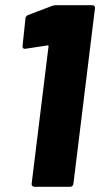

<svg xmlns="http://www.w3.org/2000/svg" viewBox="-20 -720 386 740"><path d="M195 -700H336Q341 -700 344 -696.5Q347 -693 346 -688L263 -12Q263 -7 259 -3.5Q255 0 250 0H113Q108 0 104.5 -3.5Q101 -7 102 -12L167 -541Q168 -543 166.5 -544.5Q165 -546 163 -545L78 -532H75Q66 -532 67 -543L78 -648Q78 -657 88 -662L180 -697Q188 -700 195 -700Z"/></svg>

Font: Barlow Semi Condensed ExtraBold
Style: Italic
Weight: 800
Width: 4
Italic angle: -7°
Designer: Jeremy Tribby
Foundry: Tribby Type
Version: Version 1.408